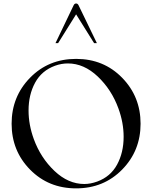

<svg xmlns="http://www.w3.org/2000/svg" viewBox="-20 -1041 855 1073"><path d="M147.9 -606.4Q251 -711.9 405.3 -711.9Q559.6 -711.9 662.6 -606.4Q765.6 -501 765.6 -349.6Q765.6 -198.2 662.6 -93.3Q559.6 11.7 405.3 11.7Q251 11.7 147.9 -93.3Q44.9 -198.2 44.9 -349.6Q44.9 -501 147.9 -606.4ZM523.4 -26.4Q597.7 -53.7 634.3 -121.1Q670.9 -188.5 670.9 -276.4Q670.9 -355.5 641.6 -435.5Q603.5 -540 526.4 -613.3Q449.2 -686.5 359.4 -686.5Q323.2 -686.5 288.1 -673.8Q212.9 -646.5 176.3 -579.1Q139.6 -511.7 139.6 -423.8Q139.6 -343.8 168.9 -263.7Q207 -159.2 284.2 -85.9Q361.3 -12.7 451.2 -12.7Q485.4 -12.7 523.4 -26.4ZM405.3 -960.9 304.7 -799.8H290L391.6 -1011.7Q396.5 -1021.5 405.3 -1021.5Q414.1 -1021.5 418.9 -1011.7L521.5 -799.8H505.9Z"/></svg>

Font: Olivea
Style: LigaturesFont
Weight: 400
Designer: Achmad Aprilia Pratama
Version: Version 001.000